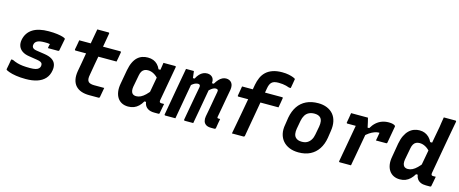

<svg xmlns="http://www.w3.org/2000/svg" viewBox="-44 -1403 4896 2048"><g transform="rotate(15 2404.5 -378.5)"><path d="M363 -547Q420 -547 459 -541.5Q498 -536 520 -529Q542 -522 548 -516Q550 -515 550 -512Q550 -509 549 -505L525 -382Q525 -376 521 -373.5Q517 -371 511 -371Q483 -371 455.5 -371Q428 -371 401 -371L402 -382Q404 -393 406 -402Q408 -411 410 -418Q397 -421 383 -421.5Q369 -422 351 -422Q323 -422 303 -418.5Q283 -415 270.5 -408Q258 -401 250.5 -391Q243 -381 241 -368Q238 -354 242 -343Q246 -332 258 -324.5Q270 -317 292 -314L379 -301Q434 -293 465 -273Q496 -253 506.5 -222.5Q517 -192 510 -153Q501 -98 468 -62Q435 -26 381.5 -8.5Q328 9 256 9Q196 9 148.5 1.5Q101 -6 72.5 -16.5Q44 -27 36 -33Q35 -35 34.5 -37Q34 -39 34 -42Q40 -73 45 -99.5Q50 -126 54 -153H73Q102 -139 130 -131Q158 -123 191 -119.5Q224 -116 269 -116Q309 -116 332 -122Q355 -128 366 -139.5Q377 -151 380 -166Q382 -181 378.5 -191.5Q375 -202 361 -209.5Q347 -217 320 -221L231 -235Q182 -242 152 -263Q122 -284 111 -315Q100 -346 107 -384Q115 -425 135.5 -455.5Q156 -486 188.5 -506.5Q221 -527 265 -537Q309 -547 363 -547Z M702 -538H1155Q1160 -538 1162.5 -535Q1165 -532 1164 -527Q1161 -509 1158 -492Q1155 -475 1152 -458Q1149 -441 1145 -422H692Q690 -422 688 -423Q686 -424 685 -425.5Q684 -427 683.5 -429Q683 -431 683 -433Q687 -452 690 -469Q693 -486 696 -502.5Q699 -519 702 -538ZM1091 -116Q1086 -90 1081.5 -63.5Q1077 -37 1072 -11Q1071 -6 1067.5 -3Q1064 0 1059 0Q1056 0 1044 0Q1032 0 1015 0Q998 0 982.5 0Q967 0 956 0Q907 0 869 -13Q831 -26 806 -53Q781 -80 772 -121Q763 -162 772 -216Q781 -264 789.5 -312.5Q798 -361 806 -408.5Q814 -456 823 -504Q832 -552 840 -600Q844 -625 849 -650Q854 -675 858 -700Q889 -700 920.5 -700Q952 -700 982 -700Q986 -700 988 -698.5Q990 -697 991 -694.5Q992 -692 991 -689Q981 -630 970.5 -570.5Q960 -511 949 -451.5Q938 -392 927.5 -333Q917 -274 907 -214Q901 -185 903 -165.5Q905 -146 916 -134Q926 -125 942 -120.5Q958 -116 981 -116Q993 -116 1010 -116Q1027 -116 1043.5 -116Q1060 -116 1073 -116Z M1458 -550Q1493 -550 1519.5 -539.5Q1546 -529 1566 -508.5Q1586 -488 1599 -458H1633L1616 -353Q1591 -384 1559.5 -401.5Q1528 -419 1494 -419Q1472 -419 1455.5 -411Q1439 -403 1428 -386Q1417 -369 1412 -341L1387 -209Q1383 -184 1386 -165Q1389 -146 1400 -134Q1407 -127 1418 -123Q1429 -119 1442 -119Q1467 -119 1491.5 -131Q1516 -143 1541.5 -167.5Q1567 -192 1595 -230L1569 -88H1542Q1524 -56 1501 -34Q1478 -12 1450 -1Q1422 10 1387 10Q1348 10 1318 -5Q1288 -20 1269.5 -48Q1251 -76 1245 -115.5Q1239 -155 1248 -205L1276 -361Q1286 -414 1303.5 -450.5Q1321 -487 1345 -509Q1369 -531 1398 -540.5Q1427 -550 1458 -550ZM1632 -538Q1665 -538 1697 -538Q1729 -538 1761 -538Q1764 -538 1766.5 -536.5Q1769 -535 1770 -533Q1771 -531 1770 -527Q1759 -463 1746.5 -396Q1734 -329 1723 -265Q1712 -201 1701 -143Q1699 -129 1704 -122.5Q1709 -116 1721 -116Q1724 -116 1727 -116Q1730 -116 1733 -116H1752Q1747 -90 1742 -63.5Q1737 -37 1732 -10Q1732 -5 1728.5 -2.5Q1725 0 1720 0Q1712 0 1698.5 0Q1685 0 1675 0Q1629 0 1601 -18.5Q1573 -37 1564 -69.5Q1555 -102 1563 -145Q1572 -193 1580.5 -240Q1589 -287 1597.5 -334.5Q1606 -382 1615 -429Q1618 -446 1620.5 -463Q1623 -480 1626 -498Q1629 -516 1632 -538Z M1881 -538Q1892 -538 1902.5 -538Q1913 -538 1924 -538Q1935 -538 1946 -538Q1957 -538 1968 -538Q1968 -538 1970.5 -520.5Q1973 -503 1975.5 -480Q1978 -457 1980.5 -439.5Q1983 -422 1983 -422Q1971 -356 1958.5 -285.5Q1946 -215 1933.5 -144Q1921 -73 1908 0Q1894 0 1880 0Q1866 0 1851.5 0Q1837 0 1823.5 0Q1810 0 1796 0Q1794 0 1792 -1Q1790 -2 1788.5 -3.5Q1787 -5 1786.5 -7Q1786 -9 1787 -11Q1800 -83 1812.5 -154Q1825 -225 1837.5 -296Q1850 -367 1863 -438Q1868 -465 1872.5 -490Q1877 -515 1881 -538ZM2113 -550Q2133 -550 2148.5 -543Q2164 -536 2174 -523.5Q2184 -511 2187 -493Q2190 -475 2186 -452Q2180 -419 2172.5 -376Q2165 -333 2155 -278Q2145 -223 2133 -154Q2121 -85 2105 0Q2090 0 2074 0Q2058 0 2042.5 0Q2027 0 2011 0Q2008 0 2006 -1.5Q2004 -3 2002.5 -5.5Q2001 -8 2002 -11Q2010 -57 2018.5 -104Q2027 -151 2035.5 -198Q2044 -245 2052.5 -292Q2061 -339 2070 -385Q2072 -398 2069.5 -405Q2067 -412 2061 -415Q2055 -418 2046 -418Q2035 -418 2021.5 -413.5Q2008 -409 1993 -398.5Q1978 -388 1960 -370L1965 -462H1996Q2012 -493 2030 -512Q2048 -531 2069 -540.5Q2090 -550 2113 -550ZM2322 -550Q2343 -550 2358.5 -542.5Q2374 -535 2384 -521.5Q2394 -508 2397 -488.5Q2400 -469 2396 -443Q2386 -390 2376.5 -337.5Q2367 -285 2358 -233.5Q2349 -182 2339 -130Q2338 -126 2339 -124Q2340 -122 2341 -119Q2343 -118 2345.5 -117Q2348 -116 2351 -116Q2354 -116 2356.5 -116Q2359 -116 2361 -116H2371Q2366 -89 2361.5 -63Q2357 -37 2353 -11Q2352 -6 2348 -3Q2344 0 2339 0Q2334 0 2323 0Q2312 0 2303 0Q2265 0 2244.5 -14Q2224 -28 2217.5 -51.5Q2211 -75 2216 -104Q2223 -140 2229.5 -175Q2236 -210 2242 -244.5Q2248 -279 2254 -313.5Q2260 -348 2267 -385Q2271 -405 2264 -411.5Q2257 -418 2243 -418Q2232 -418 2220 -413Q2208 -408 2194 -397.5Q2180 -387 2162 -370L2169 -462H2208Q2225 -491 2243 -510.5Q2261 -530 2281 -540Q2301 -550 2322 -550Z M2507 -512H2949Q2953 -512 2955 -511Q2957 -510 2958 -508Q2959 -506 2958 -501Q2954 -474 2949.5 -449Q2945 -424 2940 -397H2498Q2495 -397 2492.5 -398Q2490 -399 2489 -401.5Q2488 -404 2489 -407Q2493 -435 2498 -459.5Q2503 -484 2507 -512ZM2673 -11Q2672 -6 2668.5 -3Q2665 0 2660 0Q2628 0 2596 0Q2564 0 2532 0Q2537 -25 2541.5 -50.5Q2546 -76 2551 -101Q2563 -166 2573.5 -222.5Q2584 -279 2593.5 -333Q2603 -387 2613.5 -443.5Q2624 -500 2635 -565Q2643 -608 2659.5 -645.5Q2676 -683 2705 -710.5Q2734 -738 2778 -753.5Q2822 -769 2882 -769Q2924 -769 2955 -762.5Q2986 -756 3005 -748.5Q3024 -741 3029 -736Q3031 -735 3031 -732.5Q3031 -730 3030 -728Q3026 -701 3021.5 -678Q3017 -655 3013 -630H2994Q2976 -637 2957.5 -641.5Q2939 -646 2919 -648.5Q2899 -651 2875 -651Q2848 -651 2829 -646Q2810 -641 2797 -628Q2786 -617 2779 -599.5Q2772 -582 2768 -557Q2761 -516 2751.5 -461.5Q2742 -407 2731.5 -345.5Q2721 -284 2710 -222.5Q2699 -161 2689.5 -106.5Q2680 -52 2673 -11Z M3340 -550Q3394 -550 3436.5 -532.5Q3479 -515 3506.5 -482.5Q3534 -450 3544 -403.5Q3554 -357 3545 -300L3533 -220Q3521 -147 3486.5 -95Q3452 -43 3397.5 -15.5Q3343 12 3269 12Q3212 12 3168 -6Q3124 -24 3095.5 -57Q3067 -90 3056.5 -136Q3046 -182 3057 -239L3069 -318Q3083 -393 3118 -444.5Q3153 -496 3209 -523Q3265 -550 3340 -550ZM3329 -432Q3294 -432 3268 -419Q3242 -406 3226.5 -380.5Q3211 -355 3204 -319L3187 -226Q3182 -195 3186 -170.5Q3190 -146 3205 -131Q3216 -119 3233.5 -113Q3251 -107 3274 -107Q3309 -107 3333 -120.5Q3357 -134 3373 -159.5Q3389 -185 3395 -220L3412 -311Q3418 -344 3414 -369.5Q3410 -395 3395 -410Q3384 -421 3367.5 -426.5Q3351 -432 3329 -432Z M3704 -538Q3712 -538 3730.5 -538Q3749 -538 3773 -538Q3797 -538 3820.5 -538Q3844 -538 3863 -538Q3882 -538 3890 -538Q3890 -538 3893.5 -525Q3897 -512 3901.5 -492.5Q3906 -473 3910 -453.5Q3914 -434 3917 -420.5Q3920 -407 3920 -407Q3915 -375 3908 -337.5Q3901 -300 3894 -260Q3887 -220 3879.5 -179Q3872 -138 3865 -98Q3860 -72 3855.5 -47.5Q3851 -23 3847 0Q3817 0 3785.5 0Q3754 0 3723 0Q3720 0 3717.5 -1.5Q3715 -3 3714 -5Q3713 -7 3714 -11Q3720 -46 3727.5 -87Q3735 -128 3743 -172Q3751 -216 3758.5 -259.5Q3766 -303 3773.5 -344Q3781 -385 3787 -420H3768Q3756 -420 3743.5 -420Q3731 -420 3719 -420Q3707 -420 3694 -420Q3691 -420 3689 -421.5Q3687 -423 3686 -425.5Q3685 -428 3686 -431Q3691 -458 3695.5 -484.5Q3700 -511 3704 -538ZM4119 -547Q4146 -547 4164 -542Q4182 -537 4189 -530Q4191 -528 4191.5 -526.5Q4192 -525 4192.5 -523.5Q4193 -522 4192.5 -520.5Q4192 -519 4192 -517L4160 -337Q4159 -333 4158.5 -331Q4158 -329 4156 -327.5Q4154 -326 4152 -325.5Q4150 -325 4147 -325Q4119 -325 4091 -325Q4063 -325 4035 -325L4039 -344Q4042 -361 4045 -378Q4048 -395 4051 -413Q4049 -413 4047 -413.5Q4045 -414 4041 -414Q4022 -414 3996 -404.5Q3970 -395 3942.5 -376.5Q3915 -358 3889 -330L3887 -434H3932Q3954 -472 3982 -497Q4010 -522 4044.5 -534.5Q4079 -547 4119 -547Z M4458 -550Q4492 -550 4518 -539Q4544 -528 4564.5 -508Q4585 -488 4599 -458H4633L4616 -353Q4591 -384 4559.5 -401.5Q4528 -419 4494 -419Q4472 -419 4455.5 -411Q4439 -403 4428 -385.5Q4417 -368 4412 -341L4387 -209Q4383 -184 4386 -165Q4389 -146 4400 -134Q4407 -127 4417.5 -123Q4428 -119 4442 -119Q4467 -119 4491.5 -131Q4516 -143 4541.5 -168Q4567 -193 4595 -230L4576 -88H4542Q4523 -56 4500 -34Q4477 -12 4449 -1Q4421 10 4387 10Q4348 10 4318 -5Q4288 -20 4269 -48Q4250 -76 4244 -115Q4238 -154 4247 -201L4273 -354Q4283 -407 4301 -444Q4319 -481 4343.5 -504.5Q4368 -528 4397.5 -539Q4427 -550 4458 -550ZM4671 -750Q4703 -750 4735 -750Q4767 -750 4800 -750Q4803 -750 4805 -748.5Q4807 -747 4808 -745Q4809 -743 4809 -739Q4795 -664 4781 -587Q4767 -510 4753.5 -433.5Q4740 -357 4727 -283.5Q4714 -210 4702 -143Q4701 -135 4702 -129.5Q4703 -124 4706 -121Q4709 -118 4713 -117Q4717 -116 4722 -116Q4724 -116 4726 -116Q4728 -116 4730 -116Q4732 -116 4733 -116H4752Q4748 -90 4742.5 -63.5Q4737 -37 4732 -10Q4732 -5 4728.5 -2.5Q4725 0 4720 0Q4712 0 4698.5 0Q4685 0 4675 0Q4640 0 4616 -10.5Q4592 -21 4578 -40.5Q4564 -60 4560.5 -86.5Q4557 -113 4563 -145Q4575 -207 4586 -269Q4597 -331 4608.5 -392.5Q4620 -454 4631 -516.5Q4642 -579 4654 -641Q4657 -667 4661.5 -692.5Q4666 -718 4671 -750Z"/></g></svg>

Font: RecMonoLinear Nerd Font Mono
Style: Bold Italic
Weight: 700
Italic angle: -10°
Monospace: yes
Version: Version 1.085; ttfautohint (v1.8.4.7-5d5b);Nerd Fonts 3.2.1